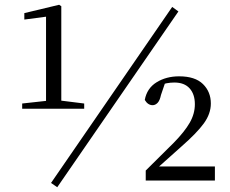

<svg xmlns="http://www.w3.org/2000/svg" viewBox="-20 -757 963 805"><path d="M591 0V-42L709 -159Q754 -205 775.5 -242.5Q797 -280 797 -320Q797 -362 775 -386.5Q753 -411 711 -411Q695 -411 679 -408Q675 -407 671 -406L655 -359Q650 -335 640.5 -325.5Q631 -316 620 -316Q600 -316 587 -338Q596 -387 636.5 -412Q677 -437 731 -437Q798 -437 831 -404.5Q864 -372 864 -323Q864 -280 834.5 -239.5Q805 -199 741 -143L647 -59H881V0ZM73 -301V-323L173 -334V-687L82 -675V-702L228 -737L237 -731V-335L333 -323V-301ZM220 28 194 10 702 -728 728 -709Z"/></svg>

Font: Early Summer Mincho
Style: Regular
Weight: 400
Designer: GuiWonder
Version: Version 1.002